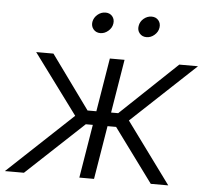

<svg xmlns="http://www.w3.org/2000/svg" viewBox="-73 -783 904 838"><g transform="rotate(5 379.0 -364.0)"><path d="M-21.5 0 263.2 -267.1 69.3 -529.3H145L314.9 -294.9H353.5L392.1 -529.3H456.5L418 -294.9H449.2L696.3 -529.3H778.3L498.5 -267.1L694.3 0H617.7L445.3 -234.4H407.7L369.1 0H304.7L343.3 -234.4H312.5L62 0ZM543 -636.2Q523.9 -636.2 512.7 -649.7Q501.5 -663.1 504.9 -682.1Q507.8 -701.2 523.4 -714.4Q539.1 -727.5 558.1 -727.5Q577.1 -727.5 588.1 -714.4Q599.1 -701.2 596.2 -682.1Q593.3 -663.1 577.6 -649.7Q562 -636.2 543 -636.2ZM340.8 -636.2Q321.8 -636.2 310.5 -649.7Q299.3 -663.1 302.2 -682.1Q305.7 -701.2 321.3 -714.4Q336.9 -727.5 356 -727.5Q375 -727.5 386 -714.4Q397 -701.2 394 -682.1Q391.1 -663.1 375.2 -649.7Q359.4 -636.2 340.8 -636.2Z"/></g></svg>

Font: Inter 24pt Light
Style: Italic
Weight: 300
Italic angle: -9.3988°
Designer: Rasmus Andersson
Foundry: rsms
Version: Version 4.001;git-66647c0bb